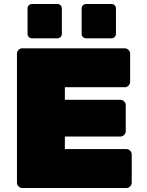

<svg xmlns="http://www.w3.org/2000/svg" viewBox="-20 -942 735 962"><path d="M613 -195Q624 -195 632 -187Q640 -179 640 -168V-27Q640 -16 632 -8Q624 0 613 0H92Q81 0 73 -8Q65 -16 65 -27V-673Q65 -684 73 -692Q81 -700 92 -700H605Q616 -700 624 -692Q632 -684 632 -673V-532Q632 -521 624 -513Q616 -505 605 -505H305V-442H583Q594 -442 602 -434Q610 -426 610 -415V-285Q610 -274 602 -266Q594 -258 583 -258H305V-195ZM412 -922H538Q548 -922 554.5 -915.5Q561 -909 561 -899V-773Q561 -763 554.5 -756.5Q548 -750 538 -750H412Q402 -750 395.5 -756.5Q389 -763 389 -773V-899Q389 -909 395.5 -915.5Q402 -922 412 -922ZM141 -922H267Q277 -922 283.5 -915.5Q290 -909 290 -899V-773Q290 -763 283.5 -756.5Q277 -750 267 -750H141Q131 -750 124.5 -756.5Q118 -763 118 -773V-899Q118 -909 124.5 -915.5Q131 -922 141 -922Z"/></svg>

Font: Rubik One
Style: Regular
Weight: 400
Designer: Hubert and Fischer with Elvire Volk Leonovitch
Foundry: Hubert and Fischer with Elvire Volk Leonovitch
Version: Version 1.001